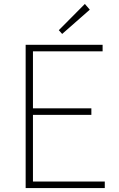

<svg xmlns="http://www.w3.org/2000/svg" viewBox="-20 -953 602 973"><path d="M110 0H511V-33H147V-371H443V-404H147V-693H500V-726H110ZM295 -781 435 -904 410 -933 278 -800Z"/></svg>

Font: Source Han Sans JP ExtraLight
Style: Regular
Weight: 250
Designer: Ryoko NISHIZUKA 西塚涼子 (kana, bopomofo & ideographs); Paul D. Hunt (Latin, Greek & Cyrillic); Sandoll Communications 산돌커뮤니
Foundry: Adobe
Version: Version 2.001;hotconv 1.0.107;makeotfexe 2.5.65593